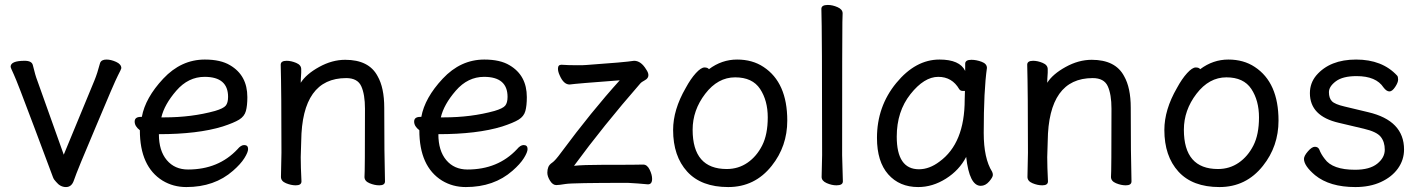

<svg xmlns="http://www.w3.org/2000/svg" viewBox="-20 -733 5754 777"><path d="M207 3Q198 -6 194.5 -15.5Q191 -25 120 -214.5Q49 -404 36 -431.5Q23 -459 23 -463Q23 -487 80 -487Q109 -487 113 -469Q123 -427 131 -407L238 -107L362 -407Q374 -436 385 -478Q390 -492 411 -492Q429 -492 450 -482.5Q471 -473 471 -457Q471 -454 457 -427Q443 -400 369 -223Q292 -42 279 -3Q270 24 247 24Q224 24 207 3Z M645 -258Q756 -258 850 -284Q884 -294 893.5 -305.5Q903 -317 903 -341Q903 -422 808 -422Q742 -422 693.5 -366Q645 -310 633 -258ZM734 24Q681 24 638 -2Q546 -59 546 -206Q525 -222 525 -241Q525 -260 550 -260H554Q568 -337 640.5 -414.5Q713 -492 809 -492Q873 -492 911 -469Q981 -428 981 -340Q981 -305 975 -283.5Q969 -262 948 -249Q927 -236 881 -221Q780 -190 623 -190Q623 -123 655 -85Q687 -47 741 -47Q864 -47 941 -129Q955 -146 968 -146Q984 -146 984 -130Q984 -117 969 -93Q954 -69 923 -42Q848 24 734 24Z M1515 17Q1496 17 1475.5 8.5Q1455 0 1455 -17Q1457 -34 1457 -293Q1457 -351 1442 -384Q1427 -417 1381 -417Q1202 -417 1199 -162L1197 -97Q1197 -59 1200 1Q1200 17 1177 17Q1158 17 1137.5 8.5Q1117 0 1117 -17L1119 -115Q1119 -364 1116 -471Q1116 -487 1140 -487Q1158 -487 1178.5 -478.5Q1199 -470 1199 -453V-439Q1197 -411 1197 -398Q1219 -433 1271.5 -462Q1324 -491 1377 -491Q1473 -491 1508 -425Q1535 -378 1535 -297Q1535 -105 1538 1Q1538 17 1515 17Z M1776 -258Q1887 -258 1981 -284Q2015 -294 2024.5 -305.5Q2034 -317 2034 -341Q2034 -422 1939 -422Q1873 -422 1824.5 -366Q1776 -310 1764 -258ZM1865 24Q1812 24 1769 -2Q1677 -59 1677 -206Q1656 -222 1656 -241Q1656 -260 1681 -260H1685Q1699 -337 1771.5 -414.5Q1844 -492 1940 -492Q2004 -492 2042 -469Q2112 -428 2112 -340Q2112 -305 2106 -283.5Q2100 -262 2079 -249Q2058 -236 2012 -221Q1911 -190 1754 -190Q1754 -123 1786 -85Q1818 -47 1872 -47Q1995 -47 2072 -129Q2086 -146 2099 -146Q2115 -146 2115 -130Q2115 -117 2100 -93Q2085 -69 2054 -42Q1979 24 1865 24Z M2231 16Q2217 16 2206 -1.5Q2195 -19 2195 -34Q2195 -47 2199 -57Q2203 -67 2215 -75Q2227 -83 2251 -116Q2374 -282 2488 -408Q2313 -395 2285 -391Q2261 -391 2245 -428Q2238 -443 2238 -455Q2238 -471 2252 -471Q2279 -469 2316 -469Q2344 -469 2353 -470Q2509 -481 2546 -487Q2574 -487 2595 -452Q2604 -439 2604 -429Q2604 -416 2590 -408.5Q2576 -401 2571 -395Q2421 -223 2303 -62Q2340 -66 2417 -66Q2567 -66 2583 -67Q2599 -67 2609 -46.5Q2619 -26 2619 -9Q2619 13 2602 13Q2561 9 2521 7Q2296 7 2269 11.5Q2242 16 2231 16Z M2921 -49Q2968 -49 3005 -74.5Q3042 -100 3064.5 -144.5Q3087 -189 3087 -258Q3087 -326 3056 -373Q3025 -420 2955 -420Q2885 -420 2834 -353.5Q2783 -287 2783 -208Q2783 -49 2921 -49ZM2927 24Q2818 24 2761 -38.5Q2704 -101 2704 -207Q2704 -289 2755 -377Q2775 -414 2796 -437Q2817 -460 2831 -460Q2844 -460 2849 -453Q2901 -492 2963 -492Q3025 -492 3070 -462Q3166 -399 3166 -245Q3166 -141 3103 -62Q3035 24 2927 24Z M3365 17Q3346 17 3325.5 8Q3305 -1 3305 -17L3307 -105Q3307 -610 3304 -697Q3304 -713 3330 -713Q3349 -713 3369.5 -704Q3390 -695 3390 -679Q3390 -658 3389 -643Q3388 -590 3388 -105L3391 1Q3391 17 3365 17Z M3699 -48Q3741 -48 3782 -79Q3884 -153 3884 -330L3885 -365H3876Q3867 -365 3862 -372Q3833 -422 3777 -422Q3720 -422 3664.5 -352Q3609 -282 3609 -180Q3609 -48 3699 -48ZM3696 24Q3620 24 3574.5 -27.5Q3529 -79 3529 -175Q3529 -302 3607 -397Q3685 -492 3782 -492Q3864 -492 3886 -446V-475Q3886 -491 3911 -491Q3931 -491 3952.5 -483Q3974 -475 3974 -458Q3961 -368 3961 -195Q3961 -92 3995 -38Q3998 -32 3998 -25Q3998 -16 3983 1.5Q3968 19 3949 19Q3903 19 3890 -98Q3862 -44 3808 -10Q3754 24 3696 24Z M4536 17Q4517 17 4496.5 8.5Q4476 0 4476 -17Q4478 -34 4478 -293Q4478 -351 4463 -384Q4448 -417 4402 -417Q4223 -417 4220 -162L4218 -97Q4218 -59 4221 1Q4221 17 4198 17Q4179 17 4158.5 8.5Q4138 0 4138 -17L4140 -115Q4140 -364 4137 -471Q4137 -487 4161 -487Q4179 -487 4199.5 -478.5Q4220 -470 4220 -453V-439Q4218 -411 4218 -398Q4240 -433 4292.5 -462Q4345 -491 4398 -491Q4494 -491 4529 -425Q4556 -378 4556 -297Q4556 -105 4559 1Q4559 17 4536 17Z M4909 -49Q4956 -49 4993 -74.5Q5030 -100 5052.5 -144.5Q5075 -189 5075 -258Q5075 -326 5044 -373Q5013 -420 4943 -420Q4873 -420 4822 -353.5Q4771 -287 4771 -208Q4771 -49 4909 -49ZM4915 24Q4806 24 4749 -38.5Q4692 -101 4692 -207Q4692 -289 4743 -377Q4763 -414 4784 -437Q4805 -460 4819 -460Q4832 -460 4837 -453Q4889 -492 4951 -492Q5013 -492 5058 -462Q5154 -399 5154 -245Q5154 -141 5091 -62Q5023 24 4915 24Z M5465 24Q5361 24 5302 -24Q5257 -62 5257 -90Q5257 -102 5273 -120.5Q5289 -139 5301 -139Q5314 -139 5319 -128Q5326 -109 5341 -90Q5372 -46 5464 -46Q5523 -46 5553.5 -70.5Q5584 -95 5584 -127Q5584 -159 5567.5 -179.5Q5551 -200 5499.5 -212Q5448 -224 5398 -236Q5281 -263 5281 -356Q5281 -397 5307 -428Q5362 -492 5468 -492Q5574 -492 5634 -427Q5638 -423 5638 -411Q5638 -399 5626 -381Q5614 -363 5603 -363Q5591 -363 5579 -379Q5549 -425 5470 -425Q5414 -425 5386 -404Q5358 -383 5358 -360Q5358 -336 5370 -323.5Q5382 -311 5421 -302L5517 -279Q5662 -245 5662 -128Q5662 -86 5637.5 -51.5Q5613 -17 5568.5 3.5Q5524 24 5465 24Z"/></svg>

Font: ToneOZ-Pinyin-WenKai-Medium
Style: Medium
Weight: 700
Designer: Fontworks Inc.
Foundry: ToneOZ
Version: Version 0.240331